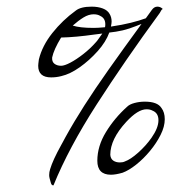

<svg xmlns="http://www.w3.org/2000/svg" viewBox="-20 -499 591 578"><path d="M140 59Q135 59 133 51Q131 44 129.5 38.5Q128 33 128 28Q128 19 131 10Q139 -17 164 -62Q166 -66 169.5 -72Q173 -78 177 -86Q203 -133 234 -181.5Q265 -230 307 -289.5Q349 -349 406 -427Q369 -412 349 -407.5Q329 -403 309 -401Q299 -373 274 -345Q249 -317 220 -296.5Q191 -276 165 -270Q150 -266 134 -266Q95 -266 95 -301Q95 -303 95.5 -308Q96 -313 97 -320Q107 -361 137.5 -399.5Q168 -438 208 -467Q223 -479 256 -479Q275 -479 289.5 -473.5Q304 -468 310 -457Q316 -447 316 -434Q316 -432 315.5 -428Q315 -424 314 -419Q348 -424 374 -430.5Q400 -437 419 -444L437 -469Q444 -479 454 -479Q463 -479 470 -472Q466 -470 465 -467Q464 -465 463 -463.5Q462 -462 461 -460Q355 -315 271 -184.5Q187 -54 141 59ZM262 -415Q268 -415 276.5 -415.5Q285 -416 296 -417Q297 -419 297 -426Q297 -444 282 -451Q274 -456 262 -456Q247 -456 231.5 -446.5Q216 -437 199 -422Q220 -415 262 -415ZM164 -301Q174 -301 192 -310.5Q210 -320 230.5 -336Q251 -352 267 -370Q272 -375 277 -382.5Q282 -390 288 -398L264 -395Q208 -387 164 -386Q142 -350 137 -326Q136 -313 144 -307Q152 -301 164 -301ZM314 27Q273 27 273 -15Q273 -59 299 -101.5Q325 -144 363 -178Q370 -185 385 -189Q400 -193 416 -193Q454 -193 466 -174Q476 -161 476 -140Q476 -118 463.5 -93Q451 -68 431.5 -44.5Q412 -21 390 -3.5Q368 14 349 21Q328 27 314 27ZM341 -10Q350 -10 356 -13Q373 -19 396 -39.5Q419 -60 436 -84Q457 -114 457 -137Q457 -159 439 -166Q432 -170 421 -170Q395 -170 360 -132Q312 -80 312 -33Q313 -21 321 -15.5Q329 -10 341 -10Z"/></svg>

Font: Allison
Style: Regular
Weight: 400
Designer: Robert E. Leuschke
Foundry: Robert E. Leuschke
Version: Version 1.010; ttfautohint (v1.8.3)